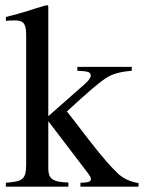

<svg xmlns="http://www.w3.org/2000/svg" viewBox="-20 -700 540 720"><path d="M2 -14.6Q26.4 -16.6 41.3 -19.8Q56.2 -22.9 64.2 -30.3Q72.3 -37.6 75.2 -50Q78.1 -62.5 78.1 -82.5V-570.8Q78.1 -588.4 75.2 -598.9Q72.3 -609.4 66.7 -614.7Q61 -620.1 52.7 -621.8Q44.4 -623.5 33.7 -623.5Q23.9 -623.5 17.1 -623Q10.3 -622.6 2 -621.6V-636.2L46.4 -647.9Q64.9 -652.8 83 -658.7Q101.1 -664.6 116.2 -669.2Q131.3 -673.8 142.1 -677Q152.8 -680.2 156.2 -680.2Q159.7 -680.2 160.4 -679Q161.1 -677.7 161.1 -672.9V-264.2Q165 -267.6 175.5 -276.9Q186 -286.1 199.5 -298.1Q212.9 -310.1 228.3 -323.5Q243.7 -336.9 257.1 -348.9Q270.5 -360.8 281 -369.9Q291.5 -378.9 295.4 -382.3Q309.6 -395 314.9 -403.1Q320.3 -411.1 320.3 -416.5Q320.3 -421.9 317.6 -425.3Q314.9 -428.7 309.1 -430.4Q303.2 -432.1 293.7 -433.1Q284.2 -434.1 270 -434.6V-449.2H474.1V-434.6Q446.3 -432.6 424.3 -427Q402.3 -421.4 386.2 -412.6Q377.4 -407.7 362.3 -396.5Q347.2 -385.3 327.4 -368.4Q307.6 -351.6 283.2 -329.8Q258.8 -308.1 231 -282.2Q231.4 -281.2 238.3 -272.7Q245.1 -264.2 254.9 -251.5Q264.6 -238.8 275.9 -224.1Q287.1 -209.5 296.9 -196.8Q306.6 -184.1 313.5 -175.5Q320.3 -167 320.8 -166Q336.4 -146 351.6 -127.4Q366.7 -108.9 380.4 -93.3Q394 -77.6 405.8 -65.7Q417.5 -53.7 425.3 -46.4Q441.9 -32.2 461.2 -24.2Q480.5 -16.1 499.5 -13.7V0H281.7V-14.6L299.3 -15.6Q307.6 -16.1 314.2 -18.8Q320.8 -21.5 320.8 -28.3Q320.8 -33.7 318.1 -38.3Q315.4 -43 311.5 -48.3Q274.9 -97.2 236.3 -147Q197.8 -196.8 161.1 -245.6V-67.4Q161.1 -53.7 164.6 -43.9Q168 -34.2 176.5 -28.1Q185.1 -22 199.7 -19Q214.4 -16.1 236.3 -15.6V0H2Z"/></svg>

Font: Dima Niloofar
Style: Regular
Weight: 400
Designer: R.Balvardi
Foundry: Dima Software Group
Version: Version 3.00;November 13, 2018;FontCreator 11.5.0.2427 64-bi